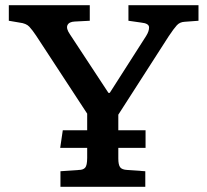

<svg xmlns="http://www.w3.org/2000/svg" viewBox="-20 -720 799 740"><path d="M213 0V-60L284 -65Q300 -65 308 -73.5Q316 -82 316 -112V-150H212L222 -218H316V-282L119 -583Q105 -604 93 -617Q81 -630 55 -633L14 -640V-700H326V-640L268 -637Q246 -636 240 -623Q234 -610 250 -587L398 -362H403L543 -581Q555 -600 554.5 -615Q554 -630 524 -633L475 -640V-700H745V-640L691 -636Q673 -635 661.5 -622.5Q650 -610 630 -580L436 -278V-218H541V-150H436V-109Q436 -85 443 -75.5Q450 -66 470 -65L540 -60V0Z"/></svg>

Font: Literata 7pt Medium
Style: Regular
Weight: 500
Designer: Latin by Veronika Burian and Jose Scaglione. Greek by Irene Vlachou. Cyrillic by Vera Evstafieva.
Foundry: TypeTogether
Version: Version 3.002